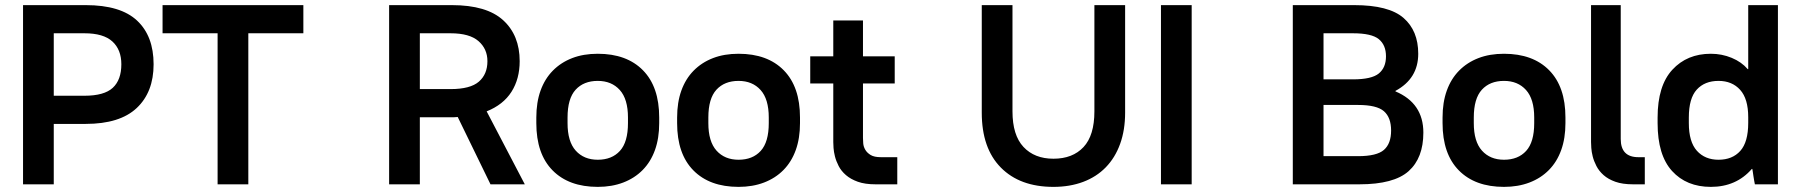

<svg xmlns="http://www.w3.org/2000/svg" viewBox="-20 -720 7030 750"><path d="M70 -700H315Q451 -700 515.5 -639.5Q580 -579 580 -469Q580 -360 514 -298Q448 -236 315 -236H190V0H70ZM190 -590V-346H310Q387 -346 420.5 -377Q454 -408 454 -469Q454 -526 419 -558Q384 -590 310 -590Z M830 -590H615V-700H1165V-590H950V0H830Z M1500 -700H1745Q1881 -700 1945.5 -641Q2010 -582 2010 -481Q2010 -412 1978 -361.5Q1946 -311 1881 -285L2030 0H1896L1768 -263Q1757 -262 1754 -262Q1751 -262 1745 -262H1620V0H1500ZM1740 -372Q1817 -372 1850.5 -401Q1884 -430 1884 -481Q1884 -529 1849 -559.5Q1814 -590 1740 -590H1620V-372Z M2315 10Q2202 10 2138.5 -54.5Q2075 -119 2075 -239V-261Q2075 -320 2091.5 -366Q2108 -412 2139.5 -444Q2171 -476 2215 -493Q2259 -510 2315 -510Q2428 -510 2491.5 -445.5Q2555 -381 2555 -261V-239Q2555 -180 2538.5 -134Q2522 -88 2490.5 -56Q2459 -24 2414.5 -7Q2370 10 2315 10ZM2315 -96Q2370 -96 2401.5 -130.5Q2433 -165 2433 -239V-261Q2433 -333 2401 -368.5Q2369 -404 2315 -404Q2260 -404 2228.5 -369.5Q2197 -335 2197 -261V-239Q2197 -167 2229 -131.5Q2261 -96 2315 -96Z M2865 10Q2752 10 2688.5 -54.5Q2625 -119 2625 -239V-261Q2625 -320 2641.5 -366Q2658 -412 2689.5 -444Q2721 -476 2765 -493Q2809 -510 2865 -510Q2978 -510 3041.5 -445.5Q3105 -381 3105 -261V-239Q3105 -180 3088.5 -134Q3072 -88 3040.5 -56Q3009 -24 2964.5 -7Q2920 10 2865 10ZM2865 -96Q2920 -96 2951.5 -130.5Q2983 -165 2983 -239V-261Q2983 -333 2951 -368.5Q2919 -404 2865 -404Q2810 -404 2778.5 -369.5Q2747 -335 2747 -261V-239Q2747 -167 2779 -131.5Q2811 -96 2865 -96Z M3400 0Q3359 0 3331 -10Q3303 -20 3284.5 -36Q3266 -52 3256 -71.5Q3246 -91 3241.5 -109Q3237 -127 3236 -142Q3235 -157 3235 -165V-394H3145V-500H3235V-640H3351V-500H3475V-394H3351V-181Q3351 -173 3352 -160Q3353 -147 3360 -135Q3367 -123 3381 -114.5Q3395 -106 3421 -106H3485V0H3400Z M4095 10Q3964 10 3889.5 -65.5Q3815 -141 3815 -280V-700H3935V-285Q3935 -192 3978 -146Q4021 -100 4095 -100Q4170 -100 4212.5 -145.5Q4255 -191 4255 -285V-700H4375V-280Q4375 -212 4355.5 -158Q4336 -104 4299.5 -66.5Q4263 -29 4211 -9.5Q4159 10 4095 10Z M4515 -700H4635V0H4515Z M5030 -700H5270Q5405 -700 5462.5 -650Q5520 -600 5520 -510Q5520 -413 5431 -365V-363Q5540 -317 5540 -202Q5540 -103 5482.5 -51.5Q5425 0 5290 0H5030ZM5150 -590V-410H5265Q5338 -410 5366 -433Q5394 -456 5394 -500Q5394 -544 5366 -567Q5338 -590 5265 -590ZM5150 -310V-110H5285Q5358 -110 5386 -134.5Q5414 -159 5414 -210Q5414 -261 5386 -285.5Q5358 -310 5285 -310Z M5855 10Q5742 10 5678.5 -54.5Q5615 -119 5615 -239V-261Q5615 -320 5631.5 -366Q5648 -412 5679.5 -444Q5711 -476 5755 -493Q5799 -510 5855 -510Q5968 -510 6031.5 -445.5Q6095 -381 6095 -261V-239Q6095 -180 6078.5 -134Q6062 -88 6030.5 -56Q5999 -24 5954.5 -7Q5910 10 5855 10ZM5855 -96Q5910 -96 5941.5 -130.5Q5973 -165 5973 -239V-261Q5973 -333 5941 -368.5Q5909 -404 5855 -404Q5800 -404 5768.5 -369.5Q5737 -335 5737 -261V-239Q5737 -167 5769 -131.5Q5801 -96 5855 -96Z M6359 0Q6318 0 6290 -10Q6262 -20 6244 -36Q6226 -52 6216 -71.5Q6206 -91 6201.5 -109Q6197 -127 6196 -142Q6195 -157 6195 -165V-700H6311V-177Q6311 -106 6380 -106H6405V0H6359Z M6663 10Q6568 10 6511.5 -52Q6455 -114 6455 -239V-261Q6455 -385 6512.5 -447.5Q6570 -510 6663 -510Q6706 -510 6744.5 -494Q6783 -478 6807 -450H6809V-700H6925V0H6835Q6834 -4 6832.5 -13Q6831 -22 6829.5 -31Q6828 -40 6827 -48Q6826 -56 6825 -60H6823Q6762 10 6663 10ZM6693 -96Q6747 -96 6778 -130.5Q6809 -165 6809 -240V-262Q6809 -334 6777.5 -369Q6746 -404 6693 -404Q6639 -404 6608 -370Q6577 -336 6577 -261V-239Q6577 -166 6608.5 -131Q6640 -96 6693 -96Z"/></svg>

Font: PT Root UI Bold
Style: Regular
Weight: 700
Designer: Vitaly Kuzmin
Foundry: ParaType Ltd.
Version: Version 2.000G